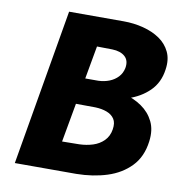

<svg xmlns="http://www.w3.org/2000/svg" viewBox="-79 -774 803 848"><g transform="rotate(10 322.5 -350.0)"><path d="M225 -349H362Q427 -350 484.5 -368.5Q542 -387 580.5 -425Q619 -463 627 -522Q634 -568 618 -601.5Q602 -635 570.5 -656.5Q539 -678 496.5 -689Q454 -700 408 -700H163L43 0H319Q394 -1 456.5 -21Q519 -41 560.5 -84Q602 -127 611 -197Q618 -249 599.5 -286.5Q581 -324 545.5 -348.5Q510 -373 464.5 -384.5Q419 -396 372 -396H234L217 -305L351 -304Q380 -303 402.5 -294.5Q425 -286 436.5 -268.5Q448 -251 443 -221Q438 -190 418 -170Q398 -150 369.5 -141Q341 -132 309 -131L232 -130L311 -570L380 -569Q417 -568 437 -550Q457 -532 451 -498Q446 -474 430.5 -457.5Q415 -441 392.5 -432Q370 -423 343 -422H238Z"/></g></svg>

Font: Jost
Style: Bold Italic
Weight: 700
Italic angle: -5°
Version: Version 3.710